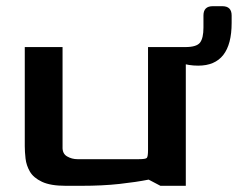

<svg xmlns="http://www.w3.org/2000/svg" viewBox="-20 -600 768 620"><path d="M192 0Q143 0 115.5 -13Q88 -26 76.5 -46Q65 -66 62.5 -88Q60 -110 60 -128V-448H182V-126Q181 -104 196.5 -95Q212 -86 230 -86H428Q450 -86 454 -90Q458 -94 458 -116V-448H580V0H498L460 -20Q420 -12 365.5 -6Q311 0 243 0ZM620 -388Q589 -388 563 -397Q537 -406 526 -414Q515 -422 513 -435Q511 -448 526 -448H578Q615 -448 626 -462.5Q637 -477 637 -511V-550Q637 -580 667 -580H698Q728 -580 728 -550V-526Q728 -388 620 -388Z"/></svg>

Font: Goldman
Style: Regular
Weight: 400
Designer: Jaikishan Patel
Version: Version 1.000; ttfautohint (v1.8.3)